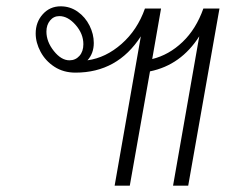

<svg xmlns="http://www.w3.org/2000/svg" viewBox="-20 -587 745 608"><path d="M675 -560 576 1H528L611 -472Q553 -381 455 -361L391 1H343L426 -472Q352 -357 219 -357Q181 -357 152.5 -375.5Q124 -394 108.5 -423Q93 -452 93 -481Q93 -517 115.5 -542Q138 -567 172 -567Q202 -567 226 -550Q250 -533 263.5 -506Q277 -479 277 -451Q277 -418 257 -396Q315 -404 365 -448Q415 -492 439 -560H490L462 -400Q515 -413 558 -454Q601 -495 624 -560ZM244 -447Q244 -480 219.5 -508Q195 -536 168 -536Q150 -536 138.5 -522Q127 -508 127 -487Q127 -455 150.5 -425.5Q174 -396 200 -396Q219 -396 231.5 -410Q244 -424 244 -447Z"/></svg>

Font: KoHo Light
Style: Italic
Weight: 300
Italic angle: -10°
Version: Version 1.000; ttfautohint (v1.6)